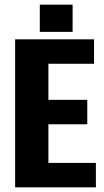

<svg xmlns="http://www.w3.org/2000/svg" viewBox="-20 -805 449 825"><path d="M188 -105H392V0H45V-636H384V-531H188V-376H355V-271H188ZM292 -785V-668H151V-785Z"/></svg>

Font: Teko Semibold
Style: Regular
Weight: 600
Designer: Manushi Parikh, Jonny Pinhorn
Foundry: Indian Type Foundry
Version: Version 1.105;PS 1.0;hotconv 1.0.78;makeotf.lib2.5.61930; tt